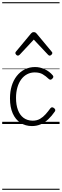

<svg xmlns="http://www.w3.org/2000/svg" viewBox="-20 -1130 563 1750"><path d="M271 19Q212 19 166.5 -10.5Q121 -40 96 -96.5Q71 -153 71 -233Q71 -295 86.5 -346.5Q102 -398 132.5 -437Q163 -476 205.5 -497.5Q248 -519 300 -519Q344 -519 387.5 -499Q431 -479 461 -443Q467 -435 466 -428Q465 -421 456 -412Q447 -403 439.5 -403.5Q432 -404 425 -410Q397 -437 368.5 -453.5Q340 -470 296 -470Q259 -470 227.5 -453.5Q196 -437 173.5 -406.5Q151 -376 138.5 -333Q126 -290 126 -237Q126 -174 143.5 -127.5Q161 -81 194.5 -56Q228 -31 277 -30Q316 -30 344.5 -46.5Q373 -63 396 -89Q419 -115 440 -144Q447 -152 455 -152Q463 -152 472 -145Q480 -139 483 -131.5Q486 -124 480 -114Q452 -73 420 -43Q388 -13 351.5 3Q315 19 271 19ZM143 -623Q135 -623 127.5 -631Q120 -639 120 -647Q120 -649 121 -652Q122 -655 125 -659L263 -825Q268 -831 273.5 -834Q279 -837 288 -837Q297 -837 302.5 -834Q308 -831 313 -825L451 -659Q455 -655 456 -652Q457 -649 457 -647Q457 -639 449 -631Q441 -623 433 -623Q428 -623 424.5 -625.5Q421 -628 417 -632L288 -769L160 -632Q156 -628 152 -625.5Q148 -623 143 -623ZM0 590H523V600H0ZM0 -20H523V0H0ZM0 -505H523V-500H0ZM0 -1110H523V-1100H0Z"/></svg>

Font: Playwrite FR Moderne Guides
Style: Regular
Weight: 400
Designer: Veronika Burian, José Scaglione
Foundry: TypeTogether
Version: Version 1.003